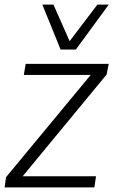

<svg xmlns="http://www.w3.org/2000/svg" viewBox="-21 -810 490 830"><path d="M-1 0 5 -44 371 -486H82L90 -534H449L440 -488L77 -48H394L387 0ZM449 -790 307 -596H241L162 -790H210L280 -632L400 -790Z"/></svg>

Font: Georama ExtraCondensed Thin Light
Style: Italic
Weight: 300
Italic angle: -9°
Version: Version 1.001